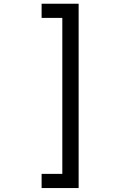

<svg xmlns="http://www.w3.org/2000/svg" viewBox="-20 -832 640 1005"><path d="M197.8 -812.5V-738.3H306.2V78.1H197.8V152.3H391.6V-812.5Z"/></svg>

Font: RobotoMono Nerd Font
Style: Regular
Weight: 400
Monospace: yes
Designer: Google
Version: Version 3.000;Nerd Fonts 3.2.1